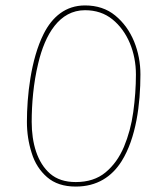

<svg xmlns="http://www.w3.org/2000/svg" viewBox="-20 -686 612 707"><path d="M79.1 -237.3C79.1 -197.3 85 -159.2 96.7 -122.6C107.9 -85.9 127 -56.6 153.3 -33.7C179.7 -10.7 214.8 1 258.8 1C337.4 1 391.6 -35.2 427.7 -92.3C481.4 -177.7 497.1 -303.2 497.1 -411.6C497.1 -454.1 489.3 -495.1 473.6 -533.7C457.5 -572.3 434.6 -604 404.3 -628.9C374 -653.8 336.9 -666 293 -666C222.2 -666 172.4 -624.5 140.6 -561C93.3 -466.8 79.1 -331.5 79.1 -237.3ZM96.7 -237.3C96.7 -302.2 103 -379.9 120.6 -452.1C146 -560.1 198.7 -648.4 293 -648.4C332.5 -648.4 366.2 -637.2 394 -614.7C449.7 -569.8 480.5 -493.7 480.5 -411.6C480.5 -366.2 477.1 -319.8 470.7 -273.4C464.4 -227.1 452.6 -184.1 436.5 -145.5C419.9 -106.4 397.5 -75.2 368.7 -51.3C339.8 -27.3 303.2 -15.6 258.8 -15.6C219.7 -15.6 188.5 -25.9 164.6 -46.4C117.2 -87.4 96.7 -158.7 96.7 -237.3Z"/></svg>

Font: Mikhak Thin
Style: Regular
Weight: 100
Designer: Amin Abedi
Version: Version 3.2